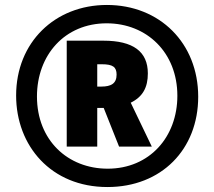

<svg xmlns="http://www.w3.org/2000/svg" viewBox="-20 -744 864 774"><path d="M413 10C631 10 779 -142 779 -354C779 -570 624 -724 411 -724C201 -724 45 -573 45 -359C45 -156 186 10 413 10ZM414 -64C253 -64 129 -179 129 -355C129 -522 241 -650 410 -650C572 -650 695 -532 695 -358C695 -192 583 -64 414 -64ZM249 -153H372V-309H398L460 -153H592L507 -330C556 -354 576 -392 576 -448C576 -536 517 -580 397 -580H249ZM389 -395H372V-485H390C435 -485 450 -474 450 -443C450 -407 427 -395 389 -395Z"/></svg>

Font: Noto Sans Myanmar ExtraCondensed Black
Style: Regular
Weight: 900
Width: 2
Designer: Monotype Design Team
Foundry: Monotype Imaging Inc.
Version: Version 2.107